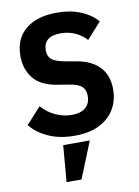

<svg xmlns="http://www.w3.org/2000/svg" viewBox="-104 -778 807 1115"><g transform="rotate(-10 300.0 -220.5)"><path d="M289 12Q202 12 136.5 -17.5Q71 -47 31 -96L118 -192Q156 -150 202 -130Q248 -110 294 -110Q347 -110 375.5 -134Q404 -158 404 -203Q404 -240 382.5 -259Q361 -278 310 -286L237 -298Q143 -314 101 -368Q59 -422 59 -498Q59 -599 125.5 -654.5Q192 -710 310 -710Q390 -710 450.5 -685Q511 -660 548 -617L463 -522Q435 -553 396.5 -570.5Q358 -588 311 -588Q210 -588 210 -505Q210 -469 232.5 -451Q255 -433 306 -424L379 -411Q463 -396 509.5 -347Q556 -298 556 -215Q556 -150 525.5 -98.5Q495 -47 436 -17.5Q377 12 289 12ZM214 54H371L284 269H196Z"/></g></svg>

Font: Lilex Nerd Font
Style: Bold
Weight: 700
Designer: Mike Abbink, Paul van der Laan, Pieter van Rosmalen, Mikhael Khrustik
Foundry: Mikhael Khrustik
Version: Version 2.400; ttfautohint (v1.8.4.7-5d5b);Nerd Fonts 3.3.0